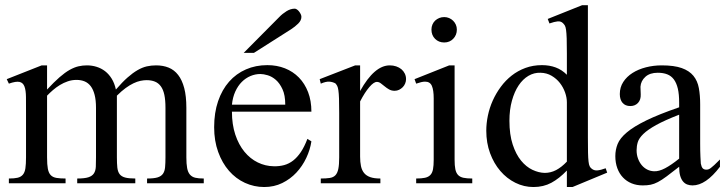

<svg xmlns="http://www.w3.org/2000/svg" viewBox="-20 -715 2829 749"><path d="M553.7 0V-18.6Q580.1 -18.6 594.5 -22.9Q608.9 -27.3 615.7 -37.1Q622.6 -46.9 624 -62.7Q625.5 -78.6 625.5 -101.1V-294.4Q625.5 -324.7 621.1 -345.2Q616.7 -365.7 607.4 -378.4Q598.1 -391.1 584.2 -396.7Q570.3 -402.3 551.8 -402.3Q541 -402.3 528.1 -399.7Q515.1 -397 500.7 -390.1Q486.3 -383.3 470.2 -371.6Q454.1 -359.9 436 -341.8V-101.1Q436 -77.1 437.7 -61.3Q439.5 -45.4 446.5 -35.9Q453.6 -26.4 468 -22.5Q482.4 -18.6 507.8 -18.6V0H281.2V-18.6Q309.6 -18.6 324.7 -23.4Q339.8 -28.3 346.4 -38.6Q353 -48.8 353.8 -64.5Q354.5 -80.1 354.5 -101.1V-294.4Q354.5 -324.2 349.1 -345Q343.8 -365.7 334 -378.7Q324.2 -391.6 310.1 -397.5Q295.9 -403.3 278.3 -403.3Q260.7 -403.3 244.4 -397.7Q228 -392.1 213.6 -383.3Q199.2 -374.5 186.5 -363.5Q173.8 -352.5 163.6 -341.8V-101.1Q163.6 -72.8 166.7 -56.4Q169.9 -40 178 -31.7Q186 -23.4 200.2 -21Q214.4 -18.6 235.8 -18.6V0H14.6V-18.6Q36.1 -18.6 49.1 -21.7Q62 -24.9 69.3 -33.7Q76.7 -42.5 79.1 -58.6Q81.5 -74.7 81.5 -101.1V-272.5Q81.5 -309.6 81.3 -336.2Q81.1 -362.8 75.4 -377.7Q69.8 -392.6 55.9 -395.5Q42 -398.4 14.6 -388.7L6.3 -406.2L142.6 -460H163.6V-365.7Q190.9 -395 212.2 -413.6Q233.4 -432.1 251.7 -442.4Q270 -452.6 286.1 -456.3Q302.2 -460 318.8 -460Q338.9 -460 356.9 -454.3Q375 -448.7 389.9 -437.3Q404.8 -425.8 415.8 -408Q426.8 -390.1 432.1 -365.7Q457 -394.5 477.5 -412.6Q498 -430.7 516.6 -441.4Q535.2 -452.1 552.7 -456.1Q570.3 -460 588.9 -460Q616.2 -460 637.9 -451.2Q659.7 -442.4 675 -422.6Q690.4 -402.8 698.7 -371.3Q707 -339.8 707 -294.4V-101.1Q707 -75.7 710 -59.6Q712.9 -43.5 720.7 -34.2Q728.5 -24.9 741.5 -21.7Q754.4 -18.6 774.9 -18.6V0Z M1194.8 -163.6Q1189.9 -130.9 1174.8 -98.9Q1159.7 -66.9 1136.2 -41.7Q1112.8 -16.6 1081.1 -1Q1049.3 14.6 1010.7 14.6Q971.2 14.6 935.5 -1.7Q899.9 -18.1 873.3 -48.6Q846.7 -79.1 831.1 -122.3Q815.4 -165.5 815.4 -218.8Q815.4 -275.4 830.8 -320.3Q846.2 -365.2 873.8 -396.5Q901.4 -427.7 939.5 -444.3Q977.5 -460.9 1022.9 -460.9Q1060.1 -460.9 1091.6 -448.5Q1123 -436 1146 -412.6Q1168.9 -389.2 1181.9 -355.5Q1194.8 -321.8 1194.8 -279.3H884.8Q884.8 -229.5 897.9 -189.9Q911.1 -150.4 933.6 -123Q956.1 -95.7 985.6 -81.3Q1015.1 -66.9 1047.9 -66.4Q1069.8 -65.9 1088.6 -71Q1107.4 -76.2 1123.5 -88.6Q1139.6 -101.1 1153.6 -121.8Q1167.5 -142.6 1179.2 -173.3ZM1092.8 -306.6Q1092.8 -343.8 1082 -366.9Q1071.3 -390.1 1056.2 -403.3Q1041 -416.5 1024.4 -421.4Q1007.8 -426.3 995.6 -426.3Q976.1 -426.3 957.3 -418.5Q938.5 -410.6 923.3 -395.5Q908.2 -380.4 897.9 -357.9Q887.7 -335.4 884.8 -306.6ZM1155.8 -649.4Q1155.8 -635.3 1143.3 -623Q1130.9 -610.8 1115.2 -600.6L970.7 -508.8H930.7L1069.3 -648.4Q1082 -661.6 1097.9 -671.4Q1113.8 -681.2 1129.9 -681.2Q1133.8 -681.2 1138.2 -678.2Q1142.6 -675.3 1146.5 -670.4Q1150.4 -665.5 1153.1 -659.9Q1155.8 -654.3 1155.8 -649.4Z M1564 -406.2Q1564 -397.5 1560.5 -389.2Q1557.1 -380.9 1551 -374.8Q1544.9 -368.7 1536.9 -364.7Q1528.8 -360.8 1519.5 -360.8Q1507.3 -360.8 1497.8 -366.2Q1488.3 -371.6 1480.5 -378.2Q1472.7 -384.8 1465.3 -390.1Q1458 -395.5 1450.2 -395.5Q1438 -395.5 1420.7 -375.2Q1403.3 -355 1384.8 -319.3V-104Q1384.8 -83 1388.2 -66.9Q1391.6 -50.8 1400.4 -40Q1409.2 -29.3 1424.6 -23.9Q1439.9 -18.6 1463.9 -18.6V0H1231.4V-18.6Q1252.4 -18.6 1266.4 -20.8Q1280.3 -22.9 1288.3 -31.2Q1296.4 -39.6 1299.8 -56.2Q1303.2 -72.8 1303.2 -101.1V-274.4Q1303.2 -309.6 1302.5 -330.3Q1301.8 -351.1 1300 -362.8Q1298.3 -374.5 1295.4 -379.9Q1292.5 -385.3 1288.6 -389.6Q1277.8 -395.5 1264.9 -396.5Q1252 -397.5 1231.4 -388.7L1227.1 -406.2L1365.7 -460H1384.8V-359.9Q1440.4 -460 1500.5 -460Q1513.7 -460 1525.4 -456.1Q1537.1 -452.1 1545.7 -445.1Q1554.2 -438 1559.1 -428Q1564 -418 1564 -406.2Z M1762.2 -599.6Q1762.2 -578.6 1748.3 -564Q1734.4 -549.3 1712.9 -549.3Q1691.4 -549.3 1677.2 -563.5Q1663.1 -577.6 1663.1 -599.6Q1663.1 -610.4 1667 -619.4Q1670.9 -628.4 1677.7 -634.8Q1684.6 -641.1 1693.6 -644.8Q1702.6 -648.4 1712.9 -648.4Q1723.1 -648.4 1732.2 -644.5Q1741.2 -640.6 1747.8 -634Q1754.4 -627.4 1758.3 -618.7Q1762.2 -609.9 1762.2 -599.6ZM1603.5 0V-18.6Q1624.5 -18.6 1637.9 -21.5Q1651.4 -24.4 1658.9 -32.5Q1666.5 -40.5 1669.2 -54.9Q1671.9 -69.3 1671.9 -91.8V-331.1Q1671.9 -363.3 1664.8 -379.9Q1657.7 -396.5 1638.2 -396.5Q1631.3 -396.5 1623 -394.5Q1614.7 -392.6 1603.5 -388.7L1597.2 -406.2L1732.4 -460H1753.4V-91.8Q1753.4 -69.3 1756.3 -54.9Q1759.3 -40.5 1766.8 -32.5Q1774.4 -24.4 1787.8 -21.5Q1801.3 -18.6 1822.3 -18.6V0Z M2213.4 14.6H2191.4V-49.8Q2161.6 -18.6 2130.9 -2Q2100.1 14.6 2061 14.6Q2023.9 14.6 1990.5 -2Q1957 -18.6 1931.9 -47.9Q1906.7 -77.1 1891.8 -117.4Q1877 -157.7 1877 -205.1Q1877 -233.9 1883.3 -264.2Q1889.6 -294.4 1902.3 -322.8Q1915 -351.1 1933.6 -376.2Q1952.1 -401.4 1976.1 -420.2Q2000 -439 2029.8 -450Q2059.6 -460.9 2094.2 -460.9Q2123.5 -460.9 2147.7 -451.9Q2171.9 -442.9 2191.4 -423.3V-506.3Q2191.4 -543.5 2190.7 -564.9Q2189.9 -586.4 2188.2 -598.4Q2186.5 -610.4 2183.6 -615.2Q2180.7 -620.1 2176.3 -624.5Q2168 -632.8 2155.5 -631.6Q2143.1 -630.4 2123.5 -623.5L2116.7 -641.1L2251 -694.8H2273.4V-177.2Q2273.4 -141.1 2273.9 -119.4Q2274.4 -97.7 2275.9 -85Q2277.3 -72.3 2280.3 -66.4Q2283.2 -60.5 2288.6 -56.6Q2297.4 -49.3 2310.3 -50.3Q2323.2 -51.3 2342.8 -58.6L2348.6 -41.5ZM2191.4 -315.9Q2191.4 -334.5 2184.3 -354.5Q2177.2 -374.5 2164.1 -391.4Q2150.9 -408.2 2131.8 -419.4Q2112.8 -430.7 2088.4 -431.2Q2063.5 -432.1 2041.5 -419.2Q2019.5 -406.2 2003.2 -381.8Q1986.8 -357.4 1977.1 -322.3Q1967.3 -287.1 1967.3 -244.1Q1967.3 -189.9 1980 -151.4Q1992.7 -112.8 2012.7 -88.4Q2032.7 -64 2057.1 -52.5Q2081.5 -41 2105 -40.5Q2128.4 -40.5 2149.4 -51.5Q2170.4 -62.5 2191.4 -84.5Z M2788.6 -64.5Q2733.4 8.3 2681.6 8.3Q2670.9 8.3 2661.4 4.9Q2651.9 1.5 2644.8 -6.8Q2637.7 -15.1 2633.5 -29.1Q2629.4 -43 2629.4 -64.5Q2600.1 -41.5 2580.8 -27.1Q2561.5 -12.7 2546.6 -4.9Q2531.7 2.9 2518.3 5.6Q2504.9 8.3 2487.3 8.3Q2463.4 8.3 2443.8 0.2Q2424.3 -7.8 2410.2 -22.7Q2396 -37.6 2388.2 -58.8Q2380.4 -80.1 2380.4 -106Q2380.4 -130.9 2389.4 -153.3Q2398.4 -175.8 2425.3 -198.5Q2452.1 -221.2 2501 -245.1Q2549.8 -269 2629.4 -296.4V-314.9Q2629.4 -347.2 2624.3 -369.1Q2619.1 -391.1 2608.9 -405Q2598.6 -418.9 2583 -425Q2567.4 -431.2 2545.9 -431.2Q2515.1 -431.2 2497.6 -415.3Q2480 -399.4 2478.5 -376.5L2479.5 -347.2Q2480.5 -326.2 2469 -313.7Q2457.5 -301.3 2439 -301.3Q2419.4 -301.3 2408.7 -313.7Q2397.9 -326.2 2397.9 -348.1Q2397.9 -374.5 2411.4 -395.3Q2424.8 -416 2447.5 -430.4Q2470.2 -444.8 2499.8 -452.4Q2529.3 -460 2561.5 -460Q2609.9 -460 2639.4 -449.5Q2668.9 -439 2685.1 -419.2Q2701.2 -399.4 2706.3 -371.1Q2711.4 -342.8 2711.4 -307.6V-155.3Q2711.4 -124 2712.4 -104Q2713.4 -84 2713.9 -77.1Q2716.3 -64 2721.2 -58.6Q2726.1 -53.2 2735.4 -53.2Q2739.7 -53.2 2743.7 -54.4Q2747.6 -55.7 2752.9 -59.6Q2758.3 -63.5 2766.6 -71.3Q2774.9 -79.1 2788.6 -92.8ZM2629.4 -267.6Q2572.8 -245.6 2539.8 -227.3Q2506.8 -209 2489.7 -192.4Q2472.7 -175.8 2468 -160.4Q2463.4 -145 2463.4 -128.9Q2463.4 -111.3 2468.8 -96.7Q2474.1 -82 2483.2 -71Q2492.2 -60.1 2504.6 -53.7Q2517.1 -47.4 2531.2 -46.9Q2550.3 -45.9 2574.5 -58.6Q2598.6 -71.3 2629.4 -96.2Z"/></svg>

Font: Doulos SIL Viet
Style: Regular
Weight: 400
Designer: Walt Agee, Victor Gaultney, Peter Martin, Debbi Hosken, Becca Hirsbrunner
Foundry: SIL International
Version: Version 5.000